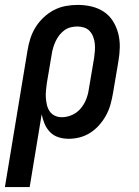

<svg xmlns="http://www.w3.org/2000/svg" viewBox="-45 -558 565 783"><path d="M-25 205 67 -351Q71 -376 78.5 -400Q86 -424 99.5 -446Q113 -468 132.5 -486.5Q152 -505 175 -517Q198 -529 223 -533.5Q248 -538 272 -538Q301 -538 328.5 -531.5Q356 -525 378.5 -510Q401 -495 415.5 -472Q430 -449 437 -422Q444 -395 443.5 -366Q443 -337 438 -309L416 -179Q412 -156 406 -133.5Q400 -111 388.5 -89.5Q377 -68 361 -49.5Q345 -31 324.5 -17.5Q304 -4 281 2Q258 8 235 8Q213 8 193 1.5Q173 -5 159 -19.5Q145 -34 137 -53Q129 -72 125 -92L76 205ZM207 -80Q228 -80 248.5 -89Q269 -98 283.5 -115Q298 -132 306 -152Q314 -172 317 -193L339 -323Q341 -337 342 -352Q343 -367 341.5 -381Q340 -395 335 -408Q330 -421 321 -431Q312 -441 298.5 -445.5Q285 -450 270 -450Q257 -450 243 -446.5Q229 -443 217.5 -434.5Q206 -426 197 -414.5Q188 -403 182 -390Q176 -377 172 -364Q168 -351 166 -337L146 -219Q144 -204 142.5 -188.5Q141 -173 142 -158.5Q143 -144 146.5 -129.5Q150 -115 158 -103.5Q166 -92 179 -86Q192 -80 207 -80Z"/></svg>

Font: Iosevka Curly Slab SmBdObl
Style: Regular
Weight: 600
Italic angle: -9°
Monospace: yes
Designer: Belleve Invis
Foundry: Belleve Invis
Version: Version 11.0.0; ttfautohint (v1.8.3)